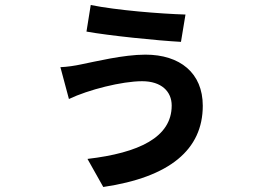

<svg xmlns="http://www.w3.org/2000/svg" viewBox="-20 -675 1040 766"><path d="M342 -655 325 -549C413 -533 608 -513 702 -508L720 -617C620 -620 446 -634 342 -655ZM665 -254C665 -127 534 -65 329 -41L392 71C657 32 789 -78 789 -253C789 -384 698 -457 560 -457C472 -457 359 -429 303 -418C280 -413 248 -408 221 -407L255 -280C332 -317 467 -351 547 -351C624 -351 665 -310 665 -254Z"/></svg>

Font: Spoqa Han Sans Neo Bold
Style: Bold
Weight: 700
Designer: [Spoqa Han Sans Neo] Dong-huui Kim  Younghwa Kang  Yujin Lee  [Noto Sans] Ryoko NISHIZUKA  (kana & ideographs); Paul D. 
Foundry: Spoqa (http://www.spoqa-han-sans.com)
Version: Version 1.100;hotconv 1.0.109;makeotfexe 2.5.65596